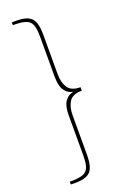

<svg xmlns="http://www.w3.org/2000/svg" viewBox="-175 -890 671 1037"><g transform="rotate(-20 160.0 -372.0)"><path d="M70 94Q131 94 154.5 67.5Q178 41 178 -26V-255Q178 -302 197.5 -332Q217 -362 270 -362V-382Q217 -382 197.5 -412.5Q178 -443 178 -489V-718Q178 -786 154 -812Q130 -838 70 -838H41V-822Q90 -822 115 -813.5Q140 -805 149 -781.5Q158 -758 158 -713V-485Q158 -433 173.5 -408Q189 -383 212 -375.5Q235 -368 257 -368V-376Q235 -376 212 -368.5Q189 -361 173.5 -336.5Q158 -312 158 -259V-31Q158 14 149 37.5Q140 61 115 69.5Q90 78 41 78V94Z"/></g></svg>

Font: Bitter Thin Thin
Style: Regular
Weight: 250
Version: Version 2.002